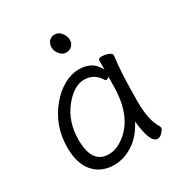

<svg xmlns="http://www.w3.org/2000/svg" viewBox="-168 -821 911 962"><g transform="rotate(-30 287.5 -340.0)"><path d="M470 13Q429 13 415 -118Q378 -48 325.5 -15Q273 18 217 18Q144 18 100 -31.5Q56 -81 56 -175Q56 -300 134 -394Q169 -437 213 -461.5Q257 -486 303 -486Q381 -486 413 -420V-475Q413 -485 432 -485Q451 -485 470 -478Q489 -471 489 -459V-457Q476 -368 476 -195Q476 -90 511 -35Q513 -31 513 -24.5Q513 -18 499.5 -2.5Q486 13 470 13ZM124 -180Q124 -42 220 -42Q264 -42 307 -74Q411 -150 411 -330Q411 -355 412 -380Q403 -371 397 -371Q391 -371 388 -375Q357 -428 297.5 -428Q238 -428 181 -356Q124 -284 124 -180ZM284.5 -698Q306 -698 321.5 -678Q337 -658 337 -637.5Q337 -617 324 -603.5Q311 -590 290 -590Q269 -590 253.5 -609.5Q238 -629 238 -649.5Q238 -670 250.5 -684Q263 -698 284.5 -698Z"/></g></svg>

Font: LXGW WenKai Lite
Style: Regular
Weight: 400
Designer: LXGW / Fontworks Inc.
Foundry: LXGW / Fontworks Inc.
Version: Version 1.511; March 25, 2025